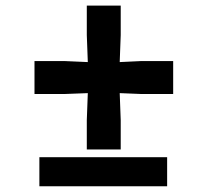

<svg xmlns="http://www.w3.org/2000/svg" viewBox="-20 -648 722 668"><path d="M282 -128V-230L285.5 -324L206 -321H100V-435.5H206L285.5 -432L282 -526V-628.5H400V-526L396.5 -432L470 -435.5H582.5V-321H470L396.5 -324L400 -230V-128ZM117 0V-101H561.5V0Z"/></svg>

Font: Merriweather Sans
Style: Bold
Weight: 700
Designer: Eben Sorkin
Foundry: Eben Sorkin
Version: Version 1.008; ttfautohint (v1.7.19-72a1) -l 8 -r 50 -G 200 